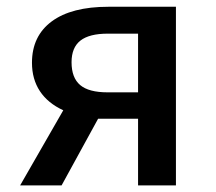

<svg xmlns="http://www.w3.org/2000/svg" viewBox="-20 -562 655 582"><path d="M513.3 -541.5V0H398.5V-202.1H277.4L166.7 0H41L171.8 -227.7Q125.1 -249.2 101 -285.6Q76.9 -322.1 76.9 -371.8Q76.9 -452.8 136.9 -497.2Q196.9 -541.5 308.7 -541.5ZM398.5 -282.1V-460H306.7Q250.8 -460 223.8 -439Q196.9 -417.9 196.9 -373.3Q196.9 -326.2 223.1 -304.1Q249.2 -282.1 306.2 -282.1Z"/></svg>

Font: Fira Code Fixed Medium
Style: Regular
Weight: 500
Monospace: yes
Designer: Carrois Corporate, Edenspiekermann AG, Nikita Prokopov
Foundry: Carrois Corporate, Edenspiekermann AG, Nikita Prokopov
Version: Version 5.002